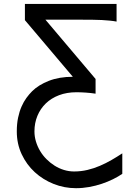

<svg xmlns="http://www.w3.org/2000/svg" viewBox="-20 -733 674 982"><path d="M576.2 -712.9V-622.6Q561.5 -625.5 543 -627.4Q524.4 -629.4 501 -630.6Q477.5 -631.8 448.5 -632.1Q419.4 -632.3 383.3 -632.3H212.4L468.8 -329.1V-253.9Q443.4 -257.8 417.7 -259.5Q392.1 -261.2 371.1 -261.2Q321.8 -261.2 282 -246.1Q242.2 -231 214.4 -204.1Q186.5 -177.2 171.4 -140.6Q156.2 -104 156.2 -61Q156.2 -34.7 163.8 -9.3Q171.4 16.1 185.1 39.1Q198.7 62 217.8 81.1Q236.8 100.1 259.3 114.3Q281.7 128.4 307.1 136.2Q332.5 144 358.9 144Q394 144 427 136.2Q460 128.4 490.7 115.2Q521.5 102.1 550.3 85.4Q579.1 68.8 605.5 51.3V156.2Q584.5 170.4 557.9 183.6Q531.2 196.8 500.7 207Q470.2 217.3 436.5 223.4Q402.8 229.5 368.7 229.5Q309.1 229.5 254.4 207.8Q199.7 186 157.7 147.5Q115.7 108.9 90.8 55.7Q65.9 2.4 65.9 -61Q65.9 -99.6 72.5 -131.1Q79.1 -162.6 90.1 -187.7Q101.1 -212.9 115.2 -232.2Q129.4 -251.5 144 -266.1Q176.8 -298.8 230 -319.6Q283.2 -340.3 352.5 -340.3L107.4 -629.9V-712.9Z"/></svg>

Font: Andika FrenchTight
Style: Regular
Weight: 400
Designer: Victor Gaultney, Annie Olsen, Julie Remington, Don Collingsworth, Eric Hays, Becca Hirsbrunner
Foundry: SIL International
Version: Version 5.000 ; Dig1 Dig4Opn Dig7 LnSpcTght